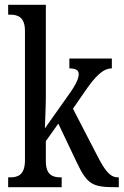

<svg xmlns="http://www.w3.org/2000/svg" viewBox="-20 -780 515 800"><path d="M14 0H237V-41H233C202 -41 171 -49 171 -108V-192L223 -265L300 -103C344 -11 365 0 463 0H475V-41H471C438 -41 416 -72 388 -126L284 -327L335 -401C376 -460 408 -495 446 -495V-536H269V-495C295 -495 308 -488 308 -471C308 -456 300 -432 266 -385L167 -245C167 -250 171 -340 171 -375V-760H14V-719H22C53 -719 84 -710 84 -651V-113C84 -50 54 -41 22 -41H14Z"/></svg>

Font: Noto Serif Myanmar ExtCond
Style: Regular
Weight: 400
Width: 2
Designer: Ben Mitchell and the Monotype Design Team
Foundry: Monotype Imaging Inc.
Version: Version 2.106